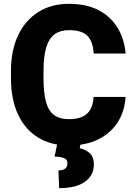

<svg xmlns="http://www.w3.org/2000/svg" viewBox="-20 -741 696 991"><path d="M627.9 -240.7Q624 -167.5 588.1 -110.8Q552.2 -54.2 488.3 -22.2Q424.3 9.8 335.9 9.8Q242.2 9.8 175 -32.2Q107.9 -74.2 72.3 -151.9Q36.6 -229.5 36.6 -336.4V-374Q36.6 -481.4 73.7 -559.1Q110.8 -636.7 177.7 -679Q244.6 -721.2 335.4 -721.2Q427.2 -721.2 490.2 -687.7Q553.2 -654.3 587.6 -596.4Q622.1 -538.6 628.4 -464.8H463.4Q460.4 -524.4 432.4 -554.9Q404.3 -585.4 335.4 -585.4Q291 -585.4 262 -564.2Q232.9 -543 218.8 -496.6Q204.6 -450.2 204.6 -375V-336.4Q204.6 -262.2 217.3 -215.6Q230 -168.9 258.8 -147.5Q287.6 -126 335.9 -126Q377.4 -126 404.8 -138.2Q432.1 -150.4 446.5 -176Q460.9 -201.7 462.9 -240.7ZM397 -4.9 391.6 24.4Q418.5 29.3 441.4 48.1Q464.4 66.9 464.4 108.9Q464.4 163.6 418.9 196.8Q373.5 230 285.2 230L281.7 138.7Q295.9 138.7 306.2 135Q316.4 131.3 322.3 123Q328.1 114.7 328.1 101.6Q328.1 83 312.5 75.9Q296.9 68.8 261.7 66.9L276.9 -4.9Z"/></svg>

Font: Heebo ExtraBold
Style: Regular
Weight: 800
Designer: Oded Ezer
Foundry: Ezer Type House
Version: Version 3.100